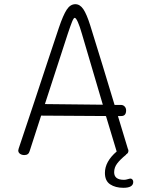

<svg xmlns="http://www.w3.org/2000/svg" viewBox="-20 -731 702 915"><path d="M615 136Q615 164 568 164Q530 164 505 147.5Q480 131 480 93Q480 39 536 -9L485 -178L176 -180L121 -10Q116 8 96 8Q84 8 75.5 2Q67 -4 67 -14Q67 -15 69 -23Q151 -267 205 -432L261 -600Q281 -659 298 -685Q315 -711 339 -711Q361 -711 377 -687.5Q393 -664 410 -610Q469 -421 526 -231H556Q567 -231 574 -223.5Q581 -216 581 -205Q581 -178 558 -178H542L589 -23Q592 -17 592 -13Q592 -1 582 4Q582 5 580 7Q553 29 538.5 48Q524 67 524 90Q524 126 571 126Q579 126 588.5 123Q598 120 602 120Q607 120 611 124.5Q615 129 615 136ZM470 -232 370 -571Q360 -606 351 -626Q342 -646 336 -646Q331 -646 323.5 -627.5Q316 -609 303 -570L194 -235Z"/></svg>

Font: Mali Light
Style: Regular
Weight: 300
Designer: Kitiyaporn Chalermlarp | Katatrad Aksorn Co.,Ltd.
Foundry: Cadson Demak Co.,Ltd.
Version: Version 1.000; ttfautohint (v1.6)